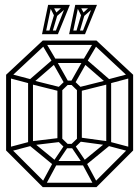

<svg xmlns="http://www.w3.org/2000/svg" viewBox="-20 -766 570 786"><path d="M155 0 5 -150 19 -164 169 -14ZM25 -147 19 -164 102 -186 108 -169ZM167 -9 152 -18 200 -107 215 -98ZM155 0V-18H375V0ZM200 -89 95 -175 109 -189 214 -103ZM5 -150V-460H25V-150ZM110 -171 104 -187 229 -202 235 -186ZM200 -89V-107H330V-89ZM210 -93 197 -103 247 -177 260 -167ZM363 -9 315 -98 330 -107 378 -18ZM95 -175V-435H115V-175ZM247 -159 215 -190 229 -204 261 -173ZM247 -159V-177H283V-159ZM320 -93 270 -167 283 -177 333 -103ZM283 -159 269 -173 301 -204 315 -190ZM102 -424 19 -446 25 -463 108 -441ZM330 -89 316 -103 421 -189 435 -175ZM215 -190V-405H235V-190ZM375 0 361 -14 511 -164 525 -150ZM420 -171 295 -188 301 -204 426 -187ZM229 -391 109 -421 115 -437 235 -407ZM295 -190V-405H315V-190ZM19 -446 5 -460 155 -600 169 -586ZM109 -421 95 -435 200 -526 214 -512ZM505 -147 422 -169 428 -186 511 -164ZM229 -391 215 -405 247 -436 261 -422ZM247 -418V-436H283V-418ZM247 -418 195 -510 210 -520 262 -428ZM301 -391 269 -422 283 -436 315 -405ZM415 -175V-435H435V-175ZM196 -509 154 -580 171 -586 213 -515ZM283 -418 268 -428 320 -520 335 -510ZM301 -391 295 -407 415 -437 421 -421ZM200 -508V-526H330V-508ZM505 -150V-460H525V-150ZM421 -421 316 -512 330 -526 435 -435ZM155 -582V-600H375V-582ZM334 -509 317 -515 359 -586 376 -580ZM428 -424 422 -441 505 -463 511 -446ZM511 -446 361 -586 375 -600 525 -460ZM152 -626 177 -746H191L166 -626ZM182 -741 194 -746 213 -711 201 -703ZM163 -626 168 -641H215L211 -626ZM180 -633 203 -711H217L194 -633ZM182 -732V-746H254V-732ZM203 -626 250 -746H266L217 -626ZM202 -707 245 -746 254 -736 213 -700ZM263 -626 288 -746H302L277 -626ZM293 -741 305 -746 324 -711 312 -703ZM274 -626 279 -641H326L322 -626ZM291 -633 314 -711H328L305 -633ZM293 -732V-746H365V-732ZM314 -626 361 -746H377L328 -626ZM313 -707 356 -746 365 -736 324 -700Z"/></svg>

Font: Octagon Variable
Style: Regular
Weight: 400
Designer: Alexander Royter, Emma Schmalisch, Felix Willnauer, Friederike Temme, Greta Wachholz, Jason Tsiakas, Julia Baskal, Julia
Foundry: Type Design @ HAW Hamburg
Version: Version 1.000